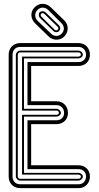

<svg xmlns="http://www.w3.org/2000/svg" viewBox="-20 -973 511 993"><path d="M84 0Q71.3 0 60.4 -4.4Q49.6 -8.8 41.7 -16.7Q33.9 -24.7 29.4 -35.4Q24.9 -46.1 24.9 -59.1V-691.2Q24.9 -703.9 29.4 -714.7Q33.9 -725.6 41.7 -733.5Q49.6 -741.5 60.4 -745.8Q71.3 -750.2 84 -750.2H386.5Q399.2 -750.2 409.9 -745.7Q420.7 -741.2 428.5 -733.2Q436.3 -725.1 440.7 -714Q445.1 -702.9 445.1 -689.7Q445.1 -676.8 440.6 -666.1Q436 -655.5 428.1 -647.9Q420.2 -640.4 409.4 -636.2Q398.7 -632.1 386.5 -632.1H141.1V-449.2H272.9Q285.6 -449.2 296.4 -444.7Q307.1 -440.2 314.9 -432.1Q322.8 -424.1 327.1 -413Q331.5 -401.9 331.5 -388.7Q331.5 -375.7 327 -365.1Q322.5 -354.5 314.6 -346.9Q306.6 -339.4 295.9 -335.2Q285.2 -331.1 272.9 -331.1H141.1V-118.2H386.5Q398.7 -118.2 409.4 -114Q420.2 -109.9 428.1 -102.3Q436 -94.7 440.6 -84.1Q445.1 -73.5 445.1 -60.5Q445.1 -47.4 440.7 -36.3Q436.3 -25.1 428.5 -17.1Q420.7 -9 409.9 -4.5Q399.2 0 386.5 0ZM123 -98.1 122.1 -96.9V-351.1H273.2Q281.5 -351.1 288.5 -353.8Q295.4 -356.4 300.5 -361.5Q305.7 -366.5 308.6 -373.3Q311.5 -380.1 311.5 -388.7Q311.5 -397.5 308.7 -404.9Q305.9 -412.4 300.8 -417.7Q295.7 -423.1 288.6 -426.1Q281.5 -429.2 272.9 -429.2H122.1V-652.1H386.7Q395 -652.1 402 -654.8Q408.9 -657.5 414.1 -662.5Q419.2 -667.5 422.1 -674.3Q425 -681.2 425 -689.7Q425 -698.5 422.2 -705.9Q419.4 -713.4 414.3 -718.8Q409.2 -724.1 402.1 -727.2Q395 -730.2 386.5 -730.2H84Q75.4 -730.2 68.2 -727.4Q61 -724.6 55.9 -719.5Q50.8 -714.4 47.9 -707.2Q44.9 -700 44.9 -691.2V-59.1Q44.9 -50.3 47.9 -43.1Q50.8 -35.9 55.9 -30.8Q61 -25.6 68.2 -22.8Q75.4 -20 84 -20H386.5Q395 -20 402.1 -23.1Q409.2 -26.1 414.3 -31.5Q419.4 -36.9 422.2 -44.3Q425 -51.8 425 -60.5Q425 -68.8 422.1 -75.8Q419.2 -82.8 414.1 -87.8Q408.9 -92.8 402 -95.5Q395 -98.1 386.7 -98.1ZM386.2 -79.1Q389.9 -79.1 393.9 -77.6Q397.9 -76.2 401.1 -73.6Q404.3 -71 406.4 -67.7Q408.4 -64.5 408.4 -60.5Q408.4 -56.4 406.5 -52.5Q404.5 -48.6 401.5 -45.7Q398.4 -42.7 394.4 -40.9Q390.4 -39.1 386.2 -39.1H83.7Q79.6 -39.1 75.7 -41Q71.8 -43 68.7 -46.1Q65.7 -49.3 63.8 -53.1Q62 -56.9 62 -61V-689.2Q62 -693.1 63.8 -697Q65.7 -700.9 68.7 -704.1Q71.8 -707.3 75.7 -709.2Q79.6 -711.2 83.7 -711.2H386.2Q390.4 -711.2 394.4 -709.4Q398.4 -707.5 401.5 -704.6Q404.5 -701.7 406.5 -697.8Q408.4 -693.8 408.4 -689.7Q408.4 -685.8 406.4 -682.5Q404.3 -679.2 401.1 -676.6Q397.9 -674.1 393.9 -672.6Q389.9 -671.1 386.2 -671.1H104V-410.2H272.7Q276.9 -410.2 280.9 -408.3Q284.9 -406.5 288 -403.6Q291 -400.6 293 -396.7Q294.9 -392.8 294.9 -388.7Q294.9 -384.8 292.8 -381.5Q290.8 -378.2 287.6 -375.6Q284.4 -373 280.4 -371.6Q276.4 -370.1 272.7 -370.1H104V-79.1ZM94.2 -70.1 94 -69.8V-379.2H272.9Q276.6 -379.2 280.8 -382.1Q284.9 -385 284.9 -388.7Q284.9 -394.3 281.1 -397.7Q277.3 -401.1 272.9 -401.1H94V-680.2H386.5Q390.1 -680.2 394.3 -683.1Q398.4 -686 398.4 -689.7Q398.4 -695.3 394.7 -698.7Q390.9 -702.1 386.5 -702.1H84Q78.6 -702.1 75.3 -698.4Q72 -694.6 72 -689.9V-60.3Q72 -55.7 75.3 -51.9Q78.6 -48.1 84 -48.1H386.5Q390.9 -48.1 394.7 -51.5Q398.4 -54.9 398.4 -60.5Q398.4 -64.2 394.3 -67.1Q390.1 -70.1 386.5 -70.1ZM262.9 -818.8Q265.9 -815.9 270 -815.6Q274.2 -815.2 277.8 -818.8Q281 -822 281.9 -826.4Q282.7 -830.8 278.8 -834L209 -901.9Q206.5 -904.3 201.7 -905Q196.8 -905.8 192.9 -901.9Q191.4 -900.6 190.8 -898.6Q190.2 -896.5 190.4 -894Q190.7 -891.6 191.5 -889.6Q192.4 -887.7 193.8 -887ZM285.9 -841.1Q289.3 -837.6 290.5 -833.6Q291.7 -829.6 291.4 -825.7Q291 -821.8 289.3 -818.1Q287.6 -814.5 284.9 -812Q282.7 -809.3 279.2 -807.9Q275.6 -806.4 271.6 -806.3Q267.6 -806.2 263.7 -807.6Q259.8 -809.1 256.8 -812L187 -879.9Q184.3 -882.6 182.7 -886.5Q181.2 -890.4 180.8 -894.4Q180.4 -898.4 181.3 -902.3Q182.1 -906.2 184.8 -908.9Q187.7 -911.9 192 -913.5Q196.3 -915 200.7 -915Q205.1 -915 209.1 -913.5Q213.1 -911.9 215.8 -908.9ZM229 -921.9Q216.1 -933.3 200.9 -933.6Q185.8 -933.8 172.9 -920.9Q167.2 -915 164.6 -907.7Q161.9 -900.4 162.1 -893.1Q162.4 -885.7 165.3 -878.7Q168.2 -871.6 173.8 -866L243.9 -799.1Q249.5 -793.5 256.5 -790.4Q263.4 -787.4 270.8 -787.2Q278.1 -787.1 285.2 -789.7Q292.2 -792.2 297.9 -797.9Q304.2 -804 307.3 -811.2Q310.3 -818.4 310.3 -825.8Q310.3 -833.3 307.1 -840.3Q304 -847.4 297.9 -853ZM160.9 -853Q152.3 -861.6 147.6 -872.1Q142.8 -882.6 142.3 -893.6Q141.8 -904.5 145.9 -915.3Q149.9 -926 158.9 -935.1Q168 -944.1 178.6 -948.6Q189.2 -953.1 200.3 -953.1Q211.4 -953.1 222.2 -948.9Q232.9 -944.6 241.9 -936L312 -867.9Q321 -859.4 325.6 -848.5Q330.1 -837.6 330.1 -826.4Q330.1 -815.2 325.8 -804.3Q321.5 -793.5 313 -784.9Q304.7 -775.9 293.8 -771.7Q283 -767.6 271.6 -767.7Q260.3 -767.8 249.5 -772.2Q238.8 -776.6 231 -784.9Z"/></svg>

Font: TafelwerkOT
Style: Regular
Weight: 400
Designer: Peter Wiegel
Foundry: Peter Wiegel, based on an original design named Oxford by Christine Lord, 1969
Version: Version 1.000